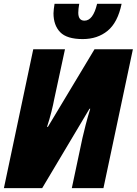

<svg xmlns="http://www.w3.org/2000/svg" viewBox="-25 -967 703 987"><path d="M-4.9 0 146 -713.9H309.1L253.9 -458Q249 -431.2 239.3 -392.3Q229.5 -353.5 216.8 -314.9H221.2L460.9 -713.9H658.2L506.8 0H344.2L398.9 -257.8Q404.3 -282.2 415.5 -325.7Q426.8 -369.1 439 -408.2H435.1L191.9 0ZM400.4 -766.1Q318.4 -766.1 284.2 -801.8Q250 -837.4 250 -898.9Q250 -907.2 251.7 -921.1Q253.4 -935.1 255.4 -947.3H382.3Q377.4 -920.4 377.4 -901.9Q377.4 -860.8 409.2 -860.8Q453.6 -860.8 474.1 -947.3H600.1Q580.1 -851.1 528.1 -808.6Q476.1 -766.1 400.4 -766.1Z"/></svg>

Font: Open Sans Condensed ExtraBold
Style: Italic
Weight: 800
Width: 3
Italic angle: -12°
Designer: Monotype Design Team
Foundry: Monotype Imaging Inc.
Version: Version 3.003; ttfautohint (v1.8.4)